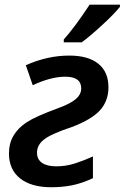

<svg xmlns="http://www.w3.org/2000/svg" viewBox="-20 -786 530 816"><path d="M89.8 -508.8Q182.1 -549.8 273.9 -549.8Q355 -549.8 397.9 -515.1Q440.9 -480.5 440.9 -415Q440.9 -357.9 406 -318.4Q371.1 -278.8 285.2 -246.1Q198.2 -217.3 167.7 -193.6Q137.2 -169.9 137.2 -137.2Q137.2 -108.9 158.4 -94Q179.7 -79.1 219.2 -79.1Q260.7 -79.1 299.8 -91.8Q338.9 -104.5 375 -121.1V-28.8Q326.7 -6.3 285.4 1.7Q244.1 9.8 198.2 9.8Q112.8 9.8 65.4 -27.8Q18.1 -65.4 18.1 -133.8Q18.1 -176.8 37.4 -209.5Q56.6 -242.2 93.8 -266.6Q130.9 -291 228 -326.7Q278.3 -344.7 301.8 -364.7Q325.2 -384.8 325.2 -410.2Q325.2 -460 257.8 -460Q196.3 -460 119.1 -423.8ZM251 -618.2Q298.3 -670.9 360.8 -766.1H489.7V-756.8Q463.4 -724.6 412.6 -678Q361.8 -631.3 327.1 -606H251Z"/></svg>

Font: Open Sans Semibold
Style: Italic
Weight: 600
Italic angle: -12°
Foundry: Ascender Corporation
Version: Version 1.10